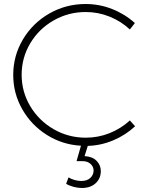

<svg xmlns="http://www.w3.org/2000/svg" viewBox="-20 -724 743 958"><path d="M483 130Q483 166 457.5 190Q432 214 388 214Q368 214 346 208Q324 202 310 193L322 161Q334 169 352 174Q370 179 385 179Q415 179 431 163.5Q447 148 447 127Q447 108 432 94Q417 80 391 80H362L384 3Q291 -2 213.5 -51Q136 -100 91 -179Q46 -258 46 -350Q46 -446 94.5 -527.5Q143 -609 226 -656.5Q309 -704 407 -704Q476 -704 539.5 -679Q603 -654 653 -609L628 -577Q584 -618 527 -641Q470 -664 408 -664Q321 -664 247.5 -622Q174 -580 131 -508Q88 -436 88 -351Q88 -266 131 -194Q174 -122 247.5 -79.5Q321 -37 408 -37Q470 -37 526.5 -59.5Q583 -82 628 -123L654 -94Q607 -50 545.5 -24Q484 2 418 4L402 55Q441 57 462 78.5Q483 100 483 130Z"/></svg>

Font: TypoPRO Montserrat Alternates
Style: Regular
Weight: 275
Designer: Julieta Ulanovsky
Foundry: Julieta Ulanovsky
Version: Version 6.001